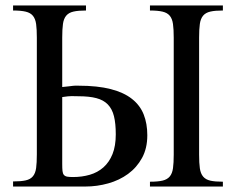

<svg xmlns="http://www.w3.org/2000/svg" viewBox="-20 -682 863 702"><path d="M518.6 -187.5Q518.6 -139.6 499.3 -104.5Q480 -69.3 448.2 -46.1Q416.5 -22.9 375.7 -11.5Q335 0 292 0H27.8V-18.6Q56.6 -18.6 74 -22.5Q91.3 -26.4 100.3 -37.4Q109.4 -48.3 112.1 -67.6Q114.7 -86.9 114.7 -117.7V-544.4Q114.7 -574.7 112.1 -594Q109.4 -613.3 100.3 -624.3Q91.3 -635.3 74 -639.4Q56.6 -643.6 27.8 -643.6V-662.1H294.4V-643.6Q265.6 -643.6 248.5 -639.6Q231.4 -635.7 222.2 -624.8Q212.9 -613.8 210.2 -594.5Q207.5 -575.2 207.5 -544.4V-363.8Q226.6 -365.7 234.6 -366.7Q242.7 -367.7 246.6 -368.2Q250.5 -368.7 253.9 -368.7H266.6Q336.9 -368.7 385 -356.2Q433.1 -343.8 462.6 -320.3Q492.2 -296.9 505.4 -263.4Q518.6 -230 518.6 -187.5ZM528.3 0V-17.6Q557.1 -17.6 574.5 -21.7Q591.8 -25.9 600.8 -36.9Q609.9 -47.9 612.5 -67.1Q615.2 -86.4 615.2 -116.7V-544.4Q615.2 -574.7 612.5 -594Q609.9 -613.3 600.8 -624.3Q591.8 -635.3 574.5 -639.4Q557.1 -643.6 528.3 -643.6V-662.1H794.9V-643.6Q766.1 -643.6 749 -639.6Q731.9 -635.7 722.7 -624.8Q713.4 -613.8 710.7 -594.5Q708 -575.2 708 -544.4V-116.7Q708 -85.9 710.7 -66.7Q713.4 -47.4 722.7 -36.4Q731.9 -25.4 749 -21.5Q766.1 -17.6 794.9 -17.6V0ZM403.3 -190.9Q403.3 -230.5 396.7 -257.1Q390.1 -283.7 374.3 -300Q358.4 -316.4 332.3 -323.2Q306.2 -330.1 266.6 -330.1Q259.3 -330.1 253.9 -330.3Q248.5 -330.6 242.4 -330.6Q236.3 -330.6 228.3 -329.8Q220.2 -329.1 207.5 -327.1V-82.5Q207.5 -66.4 208.5 -56.9Q209.5 -47.4 213.6 -42.5Q217.8 -37.6 225.6 -36.1Q233.4 -34.7 247.1 -34.7Q279.8 -34.7 308.3 -43Q336.9 -51.3 358.2 -70.1Q379.4 -88.9 391.4 -118.7Q403.3 -148.4 403.3 -190.9Z"/></svg>

Font: Doulos SIL
Style: Regular
Weight: 400
Designer: Walt Agee, Victor Gaultney, Peter Martin, Debbi Hosken
Foundry: SIL International
Version: Version 4.110; 2011; Maintenance release